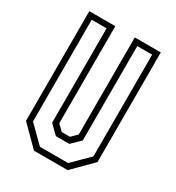

<svg xmlns="http://www.w3.org/2000/svg" viewBox="-170 -803 828 905"><g transform="rotate(30 244.5 -350.0)"><path d="M153 0 50 -103V-700H191.5V-172L222 -141.5H267L297.5 -172V-700H439V-103L336 0ZM168 -30H321.5L409 -117V-670.5H328V-157L281 -111H208L161 -157V-670.5H80V-117Z"/></g></svg>

Font: Tourney Condensed Light
Style: Regular
Weight: 300
Width: 3
Designer: Tyler Finck
Foundry: Etcetera Type Co
Version: Version 1.010; ttfautohint (v1.8.3)